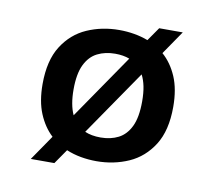

<svg xmlns="http://www.w3.org/2000/svg" viewBox="-69 -626 849 754"><g transform="rotate(10 355.0 -249.5)"><path d="M354.5 11Q322.5 11 292 5.5Q261.5 0 234 -11.5L193.5 47H99.5L168.5 -53.5Q134.5 -85 114.2 -133.8Q94 -182.5 94 -251Q94 -345 130.5 -402.5Q167 -460 226.2 -486Q285.5 -512 354.5 -512Q385 -512 414.2 -507Q443.5 -502 469.5 -492L507 -546H601L536.5 -452Q572.5 -420.5 593.8 -371Q615 -321.5 615 -251Q615 -157 578.5 -99.2Q542 -41.5 482.8 -15.2Q423.5 11 354.5 11ZM217.5 -251Q217.5 -190 235.5 -151L412 -408Q387.5 -417.5 354.5 -417.5Q315 -417.5 284 -402Q253 -386.5 235.2 -350Q217.5 -313.5 217.5 -251ZM354.5 -83.5Q394.5 -83.5 425.2 -99.2Q456 -115 473.5 -151.5Q491 -188 491 -251Q491 -285 485.8 -310.8Q480.5 -336.5 470.5 -355.5L291.5 -95Q318 -83.5 354.5 -83.5Z"/></g></svg>

Font: League Mono Medium
Style: Regular
Weight: 500
Width: 6
Designer: Tyler Finck
Foundry: The League of Moveable Type / Tyler Finck
Version: Version 2.300;RELEASE